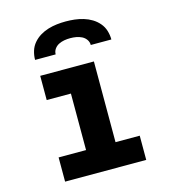

<svg xmlns="http://www.w3.org/2000/svg" viewBox="-110 -830 820 919"><g transform="rotate(-15 300.0 -370.0)"><path d="M99 0V-120H235V-400H115V-520H381V-120H501V0ZM111 -600Q111 -622 117.5 -643.5Q124 -665 138.5 -682Q153 -699 172 -710.5Q191 -722 212.5 -728.5Q234 -735 256 -737.5Q278 -740 300 -740Q322 -740 344 -737.5Q366 -735 387.5 -728.5Q409 -722 428 -710.5Q447 -699 461.5 -682Q476 -665 482.5 -643.5Q489 -622 489 -600H387Q387 -615 378.5 -627Q370 -639 357 -645.5Q344 -652 329.5 -654.5Q315 -657 300 -657Q285 -657 270.5 -654.5Q256 -652 243 -645.5Q230 -639 221.5 -627Q213 -615 213 -600Z"/></g></svg>

Font: Iosevka SS04 Heavy Extended
Style: Regular
Weight: 900
Width: 7
Monospace: yes
Designer: Belleve Invis
Foundry: Belleve Invis
Version: Version 19.0.0; ttfautohint (v1.8.4)